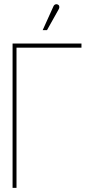

<svg xmlns="http://www.w3.org/2000/svg" viewBox="-20 -911 419 931"><path d="M264 -865Q267 -870 267.5 -874.5Q268 -879 266.5 -883Q265 -887 260 -889Q256 -891 252 -890.5Q248 -890 244.5 -887.5Q241 -885 239 -880L187 -765H208ZM41 0H60V-680H375V-700H41Z"/></svg>

Font: Advent Pro Thin
Style: Regular
Weight: 250
Version: Version 3.000